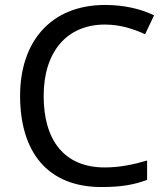

<svg xmlns="http://www.w3.org/2000/svg" viewBox="-20 -744 672 774"><path d="M403 -645C467 -645 521 -626 565 -606L601 -682C547 -709 477 -724 404 -724C183 -724 61 -574 61 -358C61 -133 170 10 389 10C468 10 520 1 573 -19V-97C519 -81 464 -69 402 -69C238 -69 156 -180 156 -357C156 -536 250 -645 403 -645Z"/></svg>

Font: Noto Sans Osage
Style: Regular
Weight: 400
Designer: Monotype Design Team
Foundry: Monotype Imaging Inc.
Version: Version 2.002